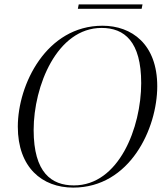

<svg xmlns="http://www.w3.org/2000/svg" viewBox="-20 -842 758 873"><path d="M334 -802H624L628 -822H338ZM313 11C571 11 695 -258 695 -450C695 -641 579 -725 446 -725C191 -725 61 -458 61 -266C61 -81 171 11 313 11ZM316 1C215 1 133 -56 133 -251C133 -451 239 -715 442 -715C546 -715 622 -653 622 -464C622 -263 521 1 316 1Z"/></svg>

Font: Noto Serif Display Light
Style: Italic
Weight: 300
Italic angle: -12°
Designer: Monotype Design Team
Foundry: Monotype Imaging Inc.
Version: Version 2.009